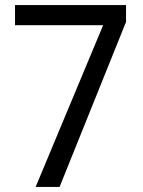

<svg xmlns="http://www.w3.org/2000/svg" viewBox="-20 -734 560 754"><path d="M120 0H214L475 -648V-714H39V-635H385Z"/></svg>

Font: Noto Sans Ethiopic SemiCondensed
Style: Regular
Weight: 400
Width: 4
Designer: Monotype Design Team
Foundry: Monotype Imaging Inc.
Version: Version 2.102